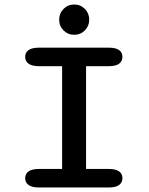

<svg xmlns="http://www.w3.org/2000/svg" viewBox="-20 -830 659 850"><path d="M152.5 0Q122 0 106.8 -10.8Q91.5 -21.5 91.5 -41Q91.5 -61 106.8 -71.5Q122 -82 152.5 -82H255V-537H152.5Q122 -537 106.8 -547.8Q91.5 -558.5 91.5 -578.5Q91.5 -598 106.8 -608.5Q122 -619 152.5 -619H461Q492 -619 507 -608.5Q522 -598 522 -578.5Q522 -558.5 507 -547.8Q492 -537 461 -537H361V-82H461Q492 -82 507 -71.5Q522 -61 522 -41Q522 -21.5 507 -10.8Q492 0 461 0ZM308.5 -676Q280.5 -676 261.2 -695.5Q242 -715 242 -743Q242 -771 261.2 -790.5Q280.5 -810 308.5 -810Q336.5 -810 355.8 -790.5Q375 -771 375 -743Q375 -715 355.8 -695.5Q336.5 -676 308.5 -676Z"/></svg>

Font: Sono ExtraLight Monospace Medium
Style: Regular
Weight: 500
Version: Version 2.112